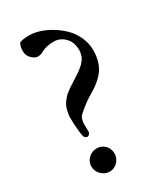

<svg xmlns="http://www.w3.org/2000/svg" viewBox="-185 -805 774 897"><g transform="rotate(-30 201.5 -357.0)"><path d="M63.5 -677.2Q63.5 -705.1 73.7 -719.2Q89.4 -727.1 127.9 -727.1Q150.9 -727.1 179.7 -718.3Q208.5 -709.5 238.8 -691.4Q269 -673.3 294.2 -648.9Q319.3 -624.5 335.2 -590.1Q351.1 -555.7 351.1 -517.6Q351.1 -459.5 325.4 -419.9Q299.8 -380.4 236.8 -344.2Q212.9 -330.6 183.1 -306.9Q153.3 -283.2 148.4 -273.9Q145 -267.6 143.1 -256.8Q141.1 -246.1 141.1 -238.5Q141.1 -231 141.4 -214.8Q141.6 -198.7 141.6 -194.8Q140.1 -191.9 138.9 -189.9Q137.7 -188 136.2 -186Q134.8 -184.1 133.1 -183.1Q131.3 -182.1 128.9 -181.4Q126.5 -180.7 123.5 -180.2Q112.8 -184.6 108.9 -192.4Q106 -204.1 103.8 -222.9Q101.6 -241.7 100.6 -260.7Q99.6 -279.8 99.6 -295.9Q99.6 -312 102.8 -326.7Q106 -341.3 110.1 -352.3Q114.3 -363.3 122.1 -374Q129.9 -384.8 136 -391.6Q142.1 -398.4 153.1 -407Q164.1 -415.5 170.4 -419.7Q176.8 -423.8 188.5 -431.2Q193.4 -434.6 195.8 -436Q210 -444.8 214.4 -447.8Q218.8 -450.7 230.5 -458.5Q242.2 -466.3 246.3 -469.7Q250.5 -473.1 259.5 -480.7Q268.6 -488.3 272 -492.9Q275.4 -497.6 281 -505.1Q286.6 -512.7 288.8 -519.3Q291 -525.9 292.7 -534.4Q294.4 -543 294.4 -551.8Q294.4 -593.8 269.5 -619.1Q244.6 -644.5 210.9 -644.5Q190.4 -644.5 174.3 -640.9Q158.2 -637.2 150.4 -632.8Q142.6 -628.4 132.6 -624.5Q122.6 -620.6 113.3 -620.6Q98.1 -620.6 80.8 -636.5Q63.5 -652.3 63.5 -677.2ZM71.3 -50.8Q71.3 -76.2 90.1 -94.2Q108.9 -112.3 134.8 -112.3Q160.2 -112.3 178 -94.5Q195.8 -76.7 195.8 -50.8Q195.8 -34.2 187.7 -19.5Q179.7 -4.9 165.5 3.9Q151.4 12.7 134.8 12.7Q109.4 12.7 90.3 -6.3Q71.3 -25.4 71.3 -50.8Z"/></g></svg>

Font: Crimson
Style: Regular
Weight: 400
Version: Version 0.8